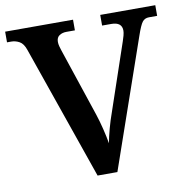

<svg xmlns="http://www.w3.org/2000/svg" viewBox="-80 -792 850 869"><g transform="rotate(-10 345.0 -357.0)"><path d="M85 -615Q75 -645 57 -655Q39 -665 20 -665H0V-714H312V-665H273Q254 -665 240.5 -656Q227 -647 227 -627Q227 -617 230 -606Q233 -595 236 -586L341 -272Q351 -242 360.5 -203.5Q370 -165 375 -135Q380 -163 390 -200Q400 -237 412 -270L517 -579Q521 -590 524.5 -603.5Q528 -617 528 -626Q528 -665 479 -665H437V-714H690V-665H652Q633 -665 622 -651Q611 -637 595 -590L390 0H299Z"/></g></svg>

Font: Noto Serif Tibetan SemiBold
Style: Regular
Weight: 600
Designer: Monotype Design Team
Foundry: Monotype Imaging Inc.
Version: Version 2.103; ttfautohint (v1.8.4.7-5d5b)